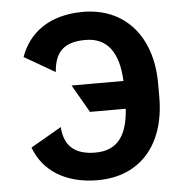

<svg xmlns="http://www.w3.org/2000/svg" viewBox="-53 -788 806 849"><g transform="rotate(-5 350.0 -363.5)"><path d="M347.3 9.9C535.5 9.9 649.9 -121.4 649.9 -333.1V-392C649.9 -603.3 531.2 -737.2 346.2 -737.2C195 -737.2 104 -664.8 67.5 -561.1L203.5 -482.6C209.9 -563.9 243.3 -612.6 346.2 -612.6C443.9 -612.6 492.5 -544 498.2 -417.3H267.8L338.8 -294H497.5C490.1 -179.3 448.2 -112.6 347.3 -112.6C255.3 -112.6 209.5 -154.8 204.2 -238.3L67.5 -159.4C104.8 -56.1 202.1 9.9 347.3 9.9Z"/></g></svg>

Font: Inter-Hewn
Style: Bold
Weight: 700
Designer: Rasmus Andersson
Foundry: rsms
Version: Version 3.012;git-f93a4a705